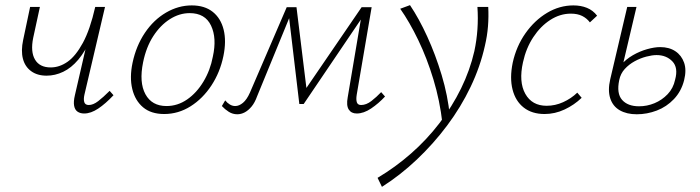

<svg xmlns="http://www.w3.org/2000/svg" viewBox="-20 -437 2721 746"><path d="M161 -143Q125 -143 101 -160.5Q77 -178 69 -209Q61 -240 70 -282L97 -410H135L109 -290Q98 -236 116 -205.5Q134 -175 177 -175Q211 -175 242.5 -197Q274 -219 302 -270.5Q330 -322 350 -410H372Q357 -339 334 -288Q311 -237 284 -205Q257 -173 225.5 -158Q194 -143 161 -143ZM307 4Q292 4 281.5 -3Q271 -10 268 -26Q265 -42 271 -67L350 -410H388L308 -69Q304 -51 307.5 -40Q311 -29 325 -29Q342 -29 361.5 -44Q381 -59 406 -84L421 -67Q390 -34 361.5 -15Q333 4 307 4Z M618 6Q567 6 536 -20Q505 -46 494 -91Q483 -136 495 -193Q509 -259 543 -309.5Q577 -360 625 -388Q673 -416 725 -416Q775 -416 806.5 -391Q838 -366 849 -321.5Q860 -277 848 -219Q835 -156 801.5 -105Q768 -54 720.5 -24Q673 6 618 6ZM627 -25Q670 -25 707 -50.5Q744 -76 770.5 -120Q797 -164 807 -217Q823 -289 800 -337.5Q777 -386 717 -386Q677 -386 640 -362.5Q603 -339 575.5 -296.5Q548 -254 536 -195Q520 -117 545 -71Q570 -25 627 -25Z M1366 4Q1345 4 1335 -11.5Q1325 -27 1331 -59L1387 -391L1405 -395L1160 -33H1143L1101 -387L1112 -409H1132L1173 -75L1158 -77L1385 -409H1424L1366 -69Q1363 -50 1366.5 -39.5Q1370 -29 1383 -29Q1403 -29 1423 -44.5Q1443 -60 1461 -79L1476 -62Q1451 -35 1422 -15.5Q1393 4 1366 4ZM902 7Q884 7 869 -2.5Q854 -12 842 -25L855 -47Q863 -37 873 -31Q883 -25 894 -25Q909 -25 924 -37.5Q939 -50 951 -77L1094 -409H1121L979 -63Q970 -38 957.5 -23Q945 -8 931 -0.5Q917 7 902 7Z M1464 289 1447 254Q1516 213 1577 159.5Q1638 106 1687.5 41.5Q1737 -23 1771.5 -93.5Q1806 -164 1823 -238Q1832 -280 1835 -323Q1838 -366 1835 -410H1877Q1879 -372 1876 -334.5Q1873 -297 1864 -259Q1846 -178 1808.5 -99.5Q1771 -21 1717.5 50.5Q1664 122 1599.5 183Q1535 244 1464 289ZM1699 42Q1689 -46 1664 -128.5Q1639 -211 1605 -281.5Q1571 -352 1535 -403L1573 -417Q1608 -365 1640 -295Q1672 -225 1696 -145.5Q1720 -66 1728 15Z M2096 6Q2047 6 2015 -19Q1983 -44 1971.5 -89Q1960 -134 1972 -193Q1986 -257 2021.5 -307.5Q2057 -358 2105.5 -387Q2154 -416 2208 -416Q2237 -416 2260.5 -406.5Q2284 -397 2300 -376L2272 -350Q2260 -366 2242 -375Q2224 -384 2198 -384Q2156 -384 2118 -359.5Q2080 -335 2052 -292.5Q2024 -250 2012 -195Q1995 -119 2021 -72.5Q2047 -26 2104 -26Q2137 -26 2168 -40Q2199 -54 2223 -77L2240 -57Q2211 -29 2173.5 -11.5Q2136 6 2096 6Z M2454 7Q2415 7 2388 -8.5Q2361 -24 2351 -55Q2341 -86 2351 -129L2417 -410H2453L2386 -126Q2375 -74 2397 -49Q2419 -24 2463 -24Q2494 -24 2523 -36Q2552 -48 2574 -71Q2596 -94 2603 -127Q2616 -174 2592.5 -198.5Q2569 -223 2531 -223Q2514 -223 2491 -217Q2468 -211 2446 -199Q2424 -187 2407.5 -169Q2391 -151 2386 -126H2361Q2370 -159 2391 -183Q2412 -207 2439 -222.5Q2466 -238 2494.5 -246Q2523 -254 2545 -254Q2580 -254 2604 -238Q2628 -222 2638 -193.5Q2648 -165 2638 -125Q2627 -82 2598.5 -52Q2570 -22 2532 -7.5Q2494 7 2454 7Z"/></svg>

Font: Ysabeau Infant ExtraLight
Style: Italic
Weight: 250
Italic angle: -12°
Designer: Christian Thalmann (Catharsis Fonts)
Version: Version 2.001;gftools[0.9.30]; featfreeze: ss01,ss02,lnum